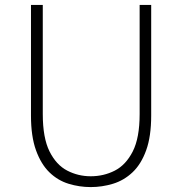

<svg xmlns="http://www.w3.org/2000/svg" viewBox="-20 -748 740 781"><path d="M349 13Q303 13 259 -0.5Q215 -14 181 -47Q147 -80 126.5 -136.5Q106 -193 106 -278V-728H154V-284Q154 -187 181.5 -132Q209 -77 253.5 -54Q298 -31 349 -31Q402 -31 447 -54Q492 -77 520 -132Q548 -187 548 -284V-728H595V-278Q595 -193 574.5 -136.5Q554 -80 519 -47Q484 -14 439.5 -0.5Q395 13 349 13Z"/></svg>

Font: Noto Sans KR Thin ExtraLight
Style: Regular
Weight: 250
Version: Version 2.004-H2;hotconv 1.0.118;makeotfexe 2.5.65603